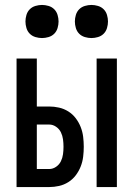

<svg xmlns="http://www.w3.org/2000/svg" viewBox="-20 -757 540 777"><path d="M371 0V-520H453V0ZM47 0V-520H129V-326H179Q199 -326 219 -321.5Q239 -317 256.5 -306Q274 -295 286.5 -278.5Q299 -262 306.5 -243Q314 -224 316.5 -203.5Q319 -183 319 -163Q319 -143 316.5 -122.5Q314 -102 306.5 -83Q299 -64 286.5 -47.5Q274 -31 256.5 -20Q239 -9 219 -4.5Q199 0 179 0ZM179 -73Q194 -73 207 -82Q220 -91 226.5 -104.5Q233 -118 235 -133Q237 -148 237 -163Q237 -178 235 -193Q233 -208 226.5 -221.5Q220 -235 207 -244Q194 -253 179 -253H129V-73ZM350 -603Q337 -603 323.5 -607Q310 -611 300.5 -620.5Q291 -630 287 -643.5Q283 -657 283 -670Q283 -683 287 -696.5Q291 -710 300.5 -719.5Q310 -729 323.5 -733Q337 -737 350 -737Q363 -737 376.5 -733Q390 -729 399.5 -719.5Q409 -710 413 -696.5Q417 -683 417 -670Q417 -657 413 -643.5Q409 -630 399.5 -620.5Q390 -611 376.5 -607Q363 -603 350 -603ZM150 -603Q137 -603 123.5 -607Q110 -611 100.5 -620.5Q91 -630 87 -643.5Q83 -657 83 -670Q83 -683 87 -696.5Q91 -710 100.5 -719.5Q110 -729 123.5 -733Q137 -737 150 -737Q163 -737 176.5 -733Q190 -729 199.5 -719.5Q209 -710 213 -696.5Q217 -683 217 -670Q217 -657 213 -643.5Q209 -630 199.5 -620.5Q190 -611 176.5 -607Q163 -603 150 -603Z"/></svg>

Font: Iosevka Term Curly Medium
Style: Regular
Weight: 500
Designer: Belleve Invis
Foundry: Belleve Invis
Version: Version 32.3.0